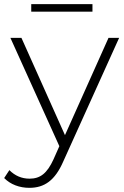

<svg xmlns="http://www.w3.org/2000/svg" viewBox="-47 -704 595 922"><path d="M27 186C48 194 70 198 94 198C166 198 217 163 257 71L525 -522H474L265 -55L56 -522H3L238 -2L210 61C179 129 146 154 95 154C57 154 25 140 -2 113L-27 151C-12 166 6 178 27 186ZM103 -684V-648H397V-684Z"/></svg>

Font: Montserrat Light
Style: Regular
Weight: 300
Designer: Julieta Ulanovsky
Foundry: Julieta Ulanovsky
Version: Version 7.200